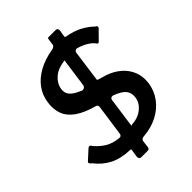

<svg xmlns="http://www.w3.org/2000/svg" viewBox="-251 -934 1139 1139"><g transform="rotate(-45 319.0 -364.5)"><path d="M593 -197Q585 -142 552.5 -98Q520 -54 468 -27Q416 0 350 5Q339 6 334 10.5Q329 15 327 23L322 66Q320 76 316.5 79Q313 82 301 82H253Q243 82 238.5 75.5Q234 69 235 61L242 14Q243 6 242.5 5.5Q242 5 236 5Q158 2 107.5 -24.5Q57 -51 21 -98Q11 -105 7.5 -112Q4 -119 11 -125L69 -178Q78 -185 84.5 -181.5Q91 -178 94 -170Q121 -138 155 -117Q189 -96 239 -91Q249 -90 254 -94.5Q259 -99 260 -105L288 -302Q289 -310 287 -314Q285 -318 279 -322Q201 -343 157 -374Q113 -405 97.5 -447Q82 -489 90 -541Q97 -593 127.5 -634.5Q158 -676 209 -704Q260 -732 327 -743Q335 -744 343 -749Q351 -754 352 -761L358 -803Q359 -808 361 -809.5Q363 -811 367 -811H425Q434 -811 438.5 -805.5Q443 -800 442 -790L435 -747Q435 -744 436.5 -742.5Q438 -741 441 -740Q496 -731 536.5 -710Q577 -689 607 -659Q614 -657 617 -650.5Q620 -644 613 -637L558 -581Q551 -575 546.5 -577.5Q542 -580 536 -590Q520 -608 494 -622.5Q468 -637 437 -645Q430 -646 424.5 -641Q419 -636 418 -631L391 -434Q390 -428 391 -427.5Q392 -427 399 -424L447 -410Q497 -393 532 -362.5Q567 -332 583.5 -290Q600 -248 593 -197ZM335 -640Q336 -646 334.5 -646.5Q333 -647 328 -645Q274 -638 241 -609Q208 -580 202 -540Q199 -520 206 -503.5Q213 -487 231.5 -473.5Q250 -460 283 -446Q294 -444 302 -450Q310 -456 311 -468ZM343 -94Q343 -90 345 -91.5Q347 -93 350 -94Q403 -97 438 -125.5Q473 -154 478 -194Q483 -229 463.5 -253Q444 -277 391 -296Q372 -298 369 -281L343 -94Z"/></g></svg>

Font: Libre Franklin Thin SemiBold
Style: Italic
Weight: 600
Italic angle: -8°
Version: Version 3.000